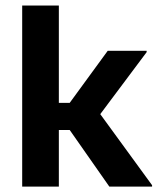

<svg xmlns="http://www.w3.org/2000/svg" viewBox="-20 -687 590 707"><path d="M196.7 0H61.7V-666.7H196.7V-308.3H236.7L376.7 -500H520V-495L349.2 -266.7L540 -5V0H382.5L236.7 -208.3H196.7Z"/></svg>

Font: Familjen Grotesk Variable
Style: Regular
Weight: 400
Designer: Anders Wikstroem, Jonas Baeckman, Matilda Gysing, Kristian Moeller
Foundry: Familjen STHLM AB
Version: Version 2.000